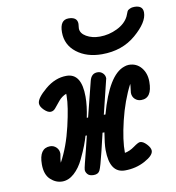

<svg xmlns="http://www.w3.org/2000/svg" viewBox="-79 -765 769 840"><g transform="rotate(-10 305.5 -345.0)"><path d="M55.2 -85Q55.2 -156.7 104 -157.2Q120.1 -157.2 131.6 -146Q143.1 -134.8 143.1 -118.2Q143.1 -113.3 140.6 -101.6Q138.2 -89.8 138.2 -78.1Q173.3 -142.1 193.6 -229Q213.9 -315.9 213.9 -360.8V-371.1Q193.8 -363.3 179.4 -346.2Q165 -329.1 155.5 -317.1Q146 -305.2 133.1 -305.2Q120.1 -305.2 104.5 -320.6Q88.9 -335.9 88.9 -350.1Q88.9 -373 133.5 -410.6Q178.2 -448.2 228 -448.2Q294.9 -448.2 294.9 -344.2Q294.9 -303.2 284.2 -252H290L329.1 -407.2Q336.9 -440.4 365.2 -439.9Q378.4 -439.9 388.2 -430.4Q397.9 -420.9 397.9 -407.2L359.9 -252H367.2Q413.1 -419.9 483.9 -443.8Q493.7 -447.8 504.9 -448.2Q539.1 -448.2 560.1 -423.1Q581.1 -397.9 581.1 -359.9Q581.1 -286.6 532.2 -287.1Q516.1 -287.1 504.6 -298.1Q493.2 -309.1 493.2 -326.2Q493.2 -331.1 495.1 -343Q497.1 -355 497.1 -365.2Q461.9 -297.4 441.4 -212.2Q420.9 -127 421.9 -71.8Q443.8 -75.7 465.3 -91.3Q486.8 -106.9 495.1 -106.9Q508.3 -106.9 523.7 -90.6Q539.1 -74.2 539.1 -61Q539.1 -40 498.5 -18.1Q458 3.9 409.2 3.9Q341.3 3.9 340.8 -99.1Q340.8 -126 349.1 -175.8H340.8Q333 -143.6 321.8 -96.2Q305.7 -29.3 298.3 -14.6Q291 0 271 0Q252 0 243.9 -9.5Q235.8 -19 235.8 -28.8Q235.8 -34.7 241.5 -57.4Q247.1 -80.1 256.6 -116.9Q266.1 -153.8 271 -175.8H265.1Q259.3 -155.8 251.2 -134.3Q243.2 -112.8 226.1 -76.9Q209 -41 184.1 -18.6Q159.2 3.9 130.9 3.9Q102.1 3.9 78.6 -18.1Q55.2 -40 55.2 -85ZM242.2 -639.2Q242.2 -694.3 281 -694.1Q319.8 -693.8 319.8 -663.1Q319.8 -660.2 318.8 -653.1Q317.9 -646 317.9 -643.1Q317.9 -621.1 343 -606.4Q368.2 -591.8 402.8 -591.8Q442.9 -591.8 480 -609.9Q517.1 -627.9 532.2 -658.2Q533.2 -659.2 537.1 -670.2Q541 -681.2 543.5 -683.6Q545.9 -686 553.5 -689.9Q561 -693.8 573.2 -693.8Q611.3 -693.8 610.8 -662.1Q610.8 -619.1 549.8 -566.7Q488.8 -514.2 398.9 -514.2Q331.1 -514.2 286.6 -548.6Q242.2 -583 242.2 -639.2Z"/></g></svg>

Font: CMU Typewriter Text
Style: BoldItalic
Weight: 700
Italic angle: -14.04°
Version: Version 0.7.0